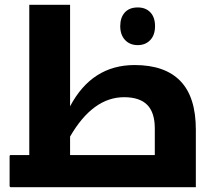

<svg xmlns="http://www.w3.org/2000/svg" viewBox="-20 -780 914 800"><path d="M25 0Q20 0 20 -7V-129Q20 -134 25 -134H102V-760H272V-337Q363 -509 541 -509Q667 -509 731.5 -442.5Q796 -376 796 -240V0ZM272 -134H625V-245Q625 -311 593.5 -343Q562 -375 497 -375Q367 -375 272 -211ZM554 -592Q521 -592 501 -613.5Q481 -635 481 -671Q481 -707 500 -728Q519 -749 554 -749Q587 -749 606.5 -728.5Q626 -708 626 -671Q626 -634 606 -613Q586 -592 554 -592Z"/></svg>

Font: Noto Kufi Arabic ExtraBold
Style: Regular
Weight: 800
Designer: Monotype Design Team, David Williams, Khaled Hosny
Foundry: Google LLC
Version: Version 2.109; ttfautohint (v1.8.4.7-5d5b)